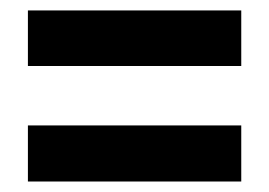

<svg xmlns="http://www.w3.org/2000/svg" viewBox="-20 -535 513 366"><path d="M33.2 -409.2V-515.1H439.9V-409.2ZM33.2 -189V-295.9H439.9V-189Z"/></svg>

Font: Open Sans Condensed
Style: Bold
Weight: 700
Width: 3
Designer: Monotype Design Team
Foundry: Monotype Imaging Inc.
Version: Version 3.003; ttfautohint (v1.8.4)